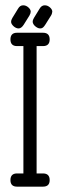

<svg xmlns="http://www.w3.org/2000/svg" viewBox="-20 -697 234 717"><path d="M43.5 0H140.6C157.2 0 165.5 -8.1 165.5 -24.4C165.5 -41 157.2 -49.3 140.6 -49.3H116.7V-524.9H140.6C157.2 -524.9 165.5 -533.2 165.5 -549.8C165.5 -566.4 157.2 -574.7 140.6 -574.7H43.5C27.2 -574.7 19 -566.4 19 -549.8C19 -533.2 27.2 -524.9 43.5 -524.9H67.4V-49.3H43.5C27.2 -49.3 19 -41 19 -24.4C19 -8.1 27.2 0 43.5 0ZM68.4 -604.5 89.8 -638.7C93.1 -644.5 94.7 -649.4 94.7 -653.3C94.7 -658.9 91.8 -664.2 85.9 -669.4C80.1 -674.6 73.6 -677.2 66.4 -677.2C58.6 -677.2 52.2 -673 47.4 -664.6L26.4 -630.4C23.1 -625.2 21.5 -620.1 21.5 -615.2C21.5 -612.6 22.3 -609.9 23.9 -607.2C25.6 -604.4 27.7 -601.8 30.3 -599.4C32.9 -596.9 35.8 -594.9 39.1 -593.3C42.3 -591.6 45.7 -590.8 49.3 -590.8C56.2 -590.8 62.5 -595.4 68.4 -604.5ZM148.9 -604.5 170.4 -638.7C172 -641.3 173.2 -643.8 173.8 -646.2C174.5 -648.7 175 -651 175.3 -653.3C175.3 -658.9 172.4 -664.2 166.5 -669.4C160.6 -674.6 154.1 -677.2 147 -677.2C139.2 -677.2 132.8 -673 127.9 -664.6L106.9 -630.4C103.7 -625.2 102.1 -620.3 102.1 -615.7C102.1 -613.1 102.9 -610.4 104.5 -607.4C106.1 -604.5 108.3 -601.8 111.1 -599.4C113.9 -596.9 116.9 -594.9 120.1 -593.3C123.4 -591.6 126.8 -590.8 130.4 -590.8C134.3 -590.8 137.6 -592 140.4 -594.2C143.1 -596.5 146 -599.9 148.9 -604.5Z"/></svg>

Font: Nathan
Style: Regular
Weight: 400
Designer: Peter Wiegel
Foundry: Peter Wiegel
Version: Version 1.001 2009